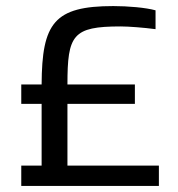

<svg xmlns="http://www.w3.org/2000/svg" viewBox="-20 -612 586 632"><path d="M50 0H503V-67H202V-270H424V-334H202C202 -497 219 -525 377 -525C404 -525 454 -521 492 -516V-578C460 -587 401 -592 353 -592C158 -592 118 -536 117 -334H50V-270H117V-67H50Z"/></svg>

Font: Saira UNSAM SC
Style: Regular
Weight: 400
Designer: Hector Gatti with collaboration of the Omnibus-Type team
Foundry: Omnibus-Type
Version: Version 1.072;PS 001.072;hotconv 1.0.88;makeotf.lib2.5.64775